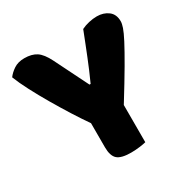

<svg xmlns="http://www.w3.org/2000/svg" viewBox="-143 -738 860 876"><g transform="rotate(-30 287.0 -300.5)"><path d="M562 -535Q562 -523 555.5 -503.5Q549 -484 529.5 -446.5Q510 -409 475 -349Q440 -289 383 -197V-1Q372 2 349.5 5Q327 8 304 8Q252 8 232 -10Q212 -28 212 -73V-200Q186 -237 156 -284.5Q126 -332 97 -381.5Q68 -431 43.5 -478Q19 -525 5 -561Q18 -579 40.5 -594Q63 -609 96 -609Q135 -609 159.5 -593Q184 -577 206 -533L294 -356H300Q314 -387 325.5 -414Q337 -441 348 -468.5Q359 -496 370.5 -525Q382 -554 396 -590Q414 -599 436 -604Q458 -609 478 -609Q513 -609 537.5 -590.5Q562 -572 562 -535Z"/></g></svg>

Font: Baloo Tammudu 2 ExtraBold
Style: Regular
Weight: 800
Designer: Maithili Shingre, Omkar Shende and Ek Type
Foundry: Ek Type
Version: Version 1.640;hotconv 1.0.111;makeotfexe 2.5.65597; ttfautoh